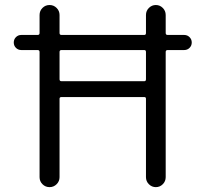

<svg xmlns="http://www.w3.org/2000/svg" viewBox="-20 -773 823 770"><path d="M65.4 -572.3Q52.7 -572.3 43.9 -581.1Q35.2 -589.8 35.2 -602.5Q35.2 -615.2 43.9 -624Q52.7 -632.8 65.4 -632.8H130.9Q138.7 -632.8 138.7 -640.6V-712.9Q138.7 -729.5 150.4 -741.2Q162.1 -752.9 178.7 -752.9Q195.3 -752.9 207 -741.2Q218.8 -729.5 218.8 -712.9V-640.6Q218.8 -632.8 226.6 -632.8H558.6Q565.4 -632.8 565.4 -640.6V-712.9Q565.4 -729.5 577.1 -741.2Q588.9 -752.9 605 -752.9Q621.1 -752.9 632.8 -741.2Q644.5 -729.5 644.5 -712.9V-640.6Q644.5 -632.8 652.3 -632.8H718.8Q731.4 -632.8 740.2 -624Q749 -615.2 749 -602.5Q749 -589.8 740.2 -581.1Q731.4 -572.3 718.8 -572.3H652.3Q644.5 -572.3 644.5 -564.5V-62.5Q644.5 -45.9 632.8 -34.2Q621.1 -22.5 605 -22.5Q588.9 -22.5 577.1 -34.2Q565.4 -45.9 565.4 -62.5V-377Q565.4 -383.8 558.6 -383.8H226.6Q218.8 -383.8 218.8 -377V-62.5Q218.8 -45.9 207 -34.2Q195.3 -22.5 178.7 -22.5Q162.1 -22.5 150.4 -34.2Q138.7 -45.9 138.7 -62.5V-564.5Q138.7 -572.3 130.9 -572.3ZM226.6 -572.3Q218.8 -572.3 218.8 -564.5V-455.1Q218.8 -447.3 226.6 -447.3H558.6Q565.4 -447.3 565.4 -455.1V-564.5Q565.4 -572.3 558.6 -572.3Z"/></svg>

Font: Gen Jyuu Gothic P Normal
Style: Regular
Weight: 300
Designer: [Source Han Sans]
Ryoko NISHIZUKA  (kana & ideographs); Paul D. Hunt (Latin, Greek & Cyrillic); Wenlong ZHANG  (bopomofo
Version: Version 1.002.20150607